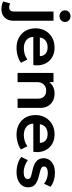

<svg xmlns="http://www.w3.org/2000/svg" viewBox="749 -1593 1002 2674"><g transform="rotate(90 1250.0 -256.0)"><path d="M42 225Q7 225 -18.5 218.8Q-44 212.5 -67 200L-39 103.5Q-26.5 109.5 -14 113.2Q-1.5 117 15.5 117Q47 117 60.5 99.2Q74 81.5 74 47V-500H202V57.5Q202 108 182 145.8Q162 183.5 126 204.2Q90 225 42 225ZM138 -584Q105 -584 81 -605Q57 -626 57 -660.5Q57 -695 81 -716Q105 -737 138 -737Q171 -737 195 -716Q219 -695 219 -660.5Q219 -626 195 -605Q171 -584 138 -584Z M580.5 15Q499 15 437.5 -18.2Q376 -51.5 341.8 -111Q307.5 -170.5 307.5 -249.5Q307.5 -307.5 327.2 -356Q347 -404.5 383.2 -440.2Q419.5 -476 468.2 -495.5Q517 -515 575 -515Q638 -515 687.5 -492.8Q737 -470.5 769.8 -430.2Q802.5 -390 815.8 -336.2Q829 -282.5 819 -219H428Q427.5 -179.5 446.8 -150Q466 -120.5 501.8 -103.8Q537.5 -87 586 -87Q629 -87 668.5 -99.5Q708 -112 742 -136.5L787 -47Q763.5 -28 728.5 -14Q693.5 0 654.8 7.5Q616 15 580.5 15ZM435.5 -310H695Q693.5 -360.5 661.5 -389.2Q629.5 -418 572 -418Q515 -418 478 -389.2Q441 -360.5 435.5 -310Z M929 0V-500H1057V-440Q1087 -479.5 1127.2 -497.2Q1167.5 -515 1211.5 -515Q1280.5 -515 1325.8 -487.5Q1371 -460 1393 -417Q1415 -374 1415 -327V0H1287V-287Q1287 -338 1257.5 -368Q1228 -398 1175 -398Q1140.5 -398 1113.8 -382.8Q1087 -367.5 1072 -340Q1057 -312.5 1057 -276.5V0Z M1788.5 15Q1707 15 1645.5 -18.2Q1584 -51.5 1549.8 -111Q1515.5 -170.5 1515.5 -249.5Q1515.5 -307.5 1535.2 -356Q1555 -404.5 1591.2 -440.2Q1627.5 -476 1676.2 -495.5Q1725 -515 1783 -515Q1846 -515 1895.5 -492.8Q1945 -470.5 1977.8 -430.2Q2010.5 -390 2023.8 -336.2Q2037 -282.5 2027 -219H1636Q1635.5 -179.5 1654.8 -150Q1674 -120.5 1709.8 -103.8Q1745.5 -87 1794 -87Q1837 -87 1876.5 -99.5Q1916 -112 1950 -136.5L1995 -47Q1971.5 -28 1936.5 -14Q1901.5 0 1862.8 7.5Q1824 15 1788.5 15ZM1643.5 -310H1903Q1901.5 -360.5 1869.5 -389.2Q1837.5 -418 1780 -418Q1723 -418 1686 -389.2Q1649 -360.5 1643.5 -310Z M2312 14.5Q2247.5 14.5 2192.2 -3Q2137 -20.5 2098.5 -51L2143 -142Q2180 -115.5 2224.5 -100Q2269 -84.5 2311.5 -84.5Q2356.5 -84.5 2381.5 -99.5Q2406.5 -114.5 2406.5 -141.5Q2406.5 -167 2384.5 -179Q2362.5 -191 2301.5 -204Q2204.5 -223 2160.5 -260.2Q2116.5 -297.5 2116.5 -363Q2116.5 -409.5 2142.2 -445Q2168 -480.5 2213.2 -500.2Q2258.5 -520 2317.5 -520Q2375 -520 2426.2 -504Q2477.5 -488 2514.5 -459L2472 -367.5Q2452.5 -384 2427.5 -396Q2402.5 -408 2374.8 -414.5Q2347 -421 2320 -421Q2280.5 -421 2256.2 -407Q2232 -393 2232 -367.5Q2232 -342 2254.5 -329.8Q2277 -317.5 2336 -304Q2436 -282.5 2479 -247Q2522 -211.5 2522 -147.5Q2522 -98.5 2495.5 -62.2Q2469 -26 2421.8 -5.8Q2374.5 14.5 2312 14.5Z"/></g></svg>

Font: Geologica Medium
Style: Regular
Weight: 500
Designer: Sindre Bremnes, Frode Helland
Foundry: Monokrom Skriftforlag AS
Version: Version 1.010;gftools[0.9.28]